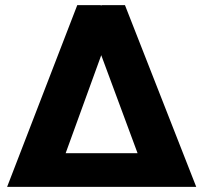

<svg xmlns="http://www.w3.org/2000/svg" viewBox="-20 -731 788 751"><path d="M373.5 -710.9 375.5 -709 377.4 -710.9H468.8L747.6 0H7.8L282.2 -710.9ZM236.8 -131.8H518.1L376 -515.1Z"/></svg>

Font: Vazir Black FD-UI
Style: Black-FD-UI
Weight: 900
Designer: Saber Rastikerdar
Foundry: Saber Rastikerdar
Version: Version 30.0.0